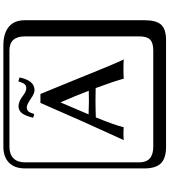

<svg xmlns="http://www.w3.org/2000/svg" viewBox="47 -841 1006 1140"><g transform="rotate(-90 550.0 -271.0)"><path d="M249 -718Q204 -718 180 -694Q156 -670 156 -625V53Q156 136 249 136H821Q866 136 885 117Q904 98 904 53V-625Q904 -718 821 -718ZM1000 84Q1000 153 973.5 182.5Q947 212 881 212H249Q181 212 150.5 181.5Q120 151 120 84V-625Q120 -687 154 -720.5Q188 -754 249 -754H851Q921 -754 960.5 -722Q1000 -690 1000 -625ZM596 -618Q611 -618 619.5 -627Q628 -636 637 -665L660 -658Q642 -569 585 -569Q564 -569 531 -593Q498 -615 483 -615Q467 -615 458.5 -605Q450 -595 443 -571L421 -577Q431 -621 447 -642.5Q463 -664 489 -664Q518 -664 551 -638Q577 -618 596 -618ZM512 -415Q458 -290 441 -248Q451 -248 479 -247Q507 -246 519 -246Q542 -246 581 -247Q551 -326 512 -415ZM423 -205Q379 -97 364 -39Q355 -41 330 -41Q297 -41 288 -39Q396 -273 509 -534H562Q588 -472 634.5 -357Q681 -242 716 -157Q751 -72 767 -39Q754 -41 706 -41Q666 -41 653 -39Q636 -101 597 -206Q548 -207 523 -207Q479 -207 423 -205Z"/></g></svg>

Font: Libertinus Keyboard
Style: Regular
Weight: 700
Designer: Philipp H. Poll
Foundry: Khaled Hosny
Version: Version 6.7